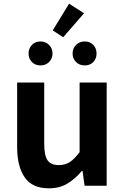

<svg xmlns="http://www.w3.org/2000/svg" viewBox="-20 -1008 677 1042"><path d="M245 14Q155 14 114 -45.5Q73 -105 73 -210V-560H220V-229Q220 -163 238.5 -137.5Q257 -112 298 -112Q333 -112 358 -128Q383 -144 412 -182V-560H559V0H439L428 -80H424Q388 -37 345.5 -11.5Q303 14 245 14ZM266 -843 355 -988 436 -936 323 -806ZM200 -653Q171 -653 153 -671.5Q135 -690 135 -718Q135 -745 153 -764Q171 -783 200 -783Q228 -783 246.5 -764Q265 -745 265 -718Q265 -690 246.5 -671.5Q228 -653 200 -653ZM440 -653Q411 -653 392.5 -671.5Q374 -690 374 -718Q374 -745 392.5 -764Q411 -783 440 -783Q469 -783 486.5 -764Q504 -745 504 -718Q504 -690 486.5 -671.5Q469 -653 440 -653Z"/></svg>

Font: SpoqaHanSans-Bold
Style: Regular
Weight: 700
Designer: [Spoqa Han Sans] Dong-huui Kim \uAE40 \uB3D9 \uD718   [Noto Sans] Ryoko NISHIZUKA \u897F \u585A \u6DBC \u5B50  (kana & i
Foundry: Spoqa (http://www.spoqa-han-sans.com)
Version: Version 2.000